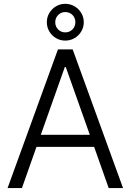

<svg xmlns="http://www.w3.org/2000/svg" viewBox="-20 -959 666 979"><path d="M18.6 0 275.4 -707H350.6L607.4 0H534.2L460 -210H166L91.8 0ZM438 -271.5 315.4 -617.2H310.5L188 -271.5ZM218.8 -845.7Q218.8 -871.1 231.4 -892.6Q244.1 -914.1 265.6 -926.8Q287.1 -939.5 312.5 -939.5Q338.4 -939.5 360.1 -926.8Q381.8 -914.1 394.5 -892.6Q407.2 -871.1 407.2 -845.7Q407.2 -820.3 394.5 -798.8Q381.8 -777.3 360.1 -764.6Q338.4 -752 312.5 -752Q287.1 -752 265.6 -764.6Q244.1 -777.3 231.4 -798.8Q218.8 -820.3 218.8 -845.7ZM364.3 -845.7Q364.3 -867.7 349.6 -882.6Q335 -897.5 312.5 -897.5Q291 -897.5 276.4 -882.3Q261.7 -867.2 261.7 -845.7Q261.7 -823.7 276.4 -808.8Q291 -793.9 312.5 -793.9Q334.5 -793.9 349.4 -808.8Q364.3 -823.7 364.3 -845.7Z"/></svg>

Font: Pretendard GOV Light
Style: Regular
Weight: 300
Designer: Base glyphs from Inter by Rasmus Andersson; Hangeul glyphs from Noto Sans CJK(Source Han Sans) by Jang Soo-young and Kan
Foundry: Kil Hyung-jin
Version: Version 1.309